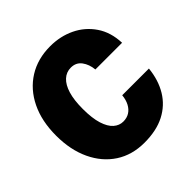

<svg xmlns="http://www.w3.org/2000/svg" viewBox="-188 -862 1027 1027"><g transform="rotate(-45 325.0 -349.0)"><path d="M332 12Q239 12 170 -33Q101 -78 62.5 -159.5Q24 -241 24 -349Q24 -459 63.5 -540Q103 -621 174 -665.5Q245 -710 340 -710Q416 -710 479.5 -679.5Q543 -649 582.5 -591Q622 -533 625 -451H423Q419 -493 397.5 -522Q376 -551 337 -551Q303 -551 278 -528Q253 -505 239.5 -460.5Q226 -416 226 -349Q226 -279 240 -234.5Q254 -190 278 -169Q302 -148 332 -148Q359 -148 379 -160.5Q399 -173 411.5 -196.5Q424 -220 427 -252H629Q621 -172 585 -112.5Q549 -53 486 -20.5Q423 12 332 12Z"/></g></svg>

Font: Azeret Mono ExtraBold
Style: Regular
Weight: 800
Designer: Martin Vácha
Foundry: Displaay
Version: Version 1.002